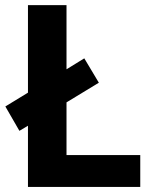

<svg xmlns="http://www.w3.org/2000/svg" viewBox="-20 -734 605 754"><path d="M89.8 0V-240.2L56.2 -220.2L1 -315.9L89.8 -370.1V-713.9H241.2V-461.9L311 -504.9L368.2 -409.2L241.2 -332V-125H530.8V0Z"/></svg>

Font: Open Sans
Style: Bold
Weight: 700
Designer: Monotype Design Team
Foundry: Monotype Imaging Inc.
Version: Version 3.000; ttfautohint (v1.8.4)